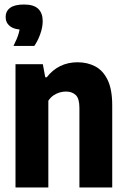

<svg xmlns="http://www.w3.org/2000/svg" viewBox="-20 -832 564 852"><path d="M48.8 0V-547H170.1L180.8 -489.2H187.6Q212.8 -521.9 247.3 -538.8Q281.8 -555.7 324.4 -555.7Q367.9 -555.7 402.7 -537.4Q437.5 -519 457.8 -477Q478 -435 478 -364.1V0H332.4V-353.3Q332.4 -395.1 315.9 -410.5Q299.4 -425.8 272.6 -425.8Q259 -425.8 244.5 -421.6Q230 -417.4 216.9 -408.4Q203.8 -399.3 194.5 -385V0ZM39.8 -628.1Q56.7 -661.4 63.1 -684.4Q69.5 -707.3 69.5 -732L98.9 -699.9H87.2Q45 -699.9 25 -715.4Q5 -730.8 5 -756.4Q5 -782.2 24.8 -797.1Q44.7 -812 86.7 -812Q129.7 -812 149.6 -792.9Q169.5 -773.8 169.5 -738.1Q169.5 -711.7 158.8 -681.3Q148.1 -650.8 132.1 -628.1Z"/></svg>

Font: Encode Sans Condensed Thin
Style: Regular
Weight: 100
Width: 3
Designer: Multiple Designers
Foundry: Impallari Type
Version: Version 3.002